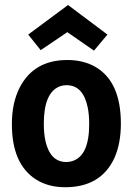

<svg xmlns="http://www.w3.org/2000/svg" viewBox="-20 -747 540 781"><path d="M250 -87.9Q184.6 -87.9 165 -172.9Q158.2 -204.1 158.2 -244.1Q158.2 -370.1 222.7 -395.5Q236.3 -400.4 251 -400.4Q318.4 -400.4 336.9 -309.6Q342.8 -279.3 342.8 -242.2Q342.8 -113.3 274.4 -91.8Q262.7 -87.9 250 -87.9ZM253.9 -502.9Q118.2 -502.9 60.5 -391.6Q28.3 -329.1 28.3 -242.2Q28.3 -79.1 127 -16.6Q176.8 14.6 245.1 14.6Q391.6 14.6 446.3 -106.4Q471.7 -165 471.7 -244.1Q471.7 -417 365.2 -476.6Q317.4 -502.9 253.9 -502.9ZM256.8 -726.6 94.7 -606.4 145.5 -543 253.9 -616.2 362.3 -541 417 -606.4Z"/></svg>

Font: Yaldevi Colombo
Style: Bold
Weight: 700
Designer: Sol Matas, Denzil Rajitha, Kosala Senevirathne and Pathum Egodawatta
Foundry: Mooniak
Version: Version 1.020 ; ttfautohint (v1.6)